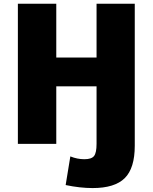

<svg xmlns="http://www.w3.org/2000/svg" viewBox="-20 -750 796 1001"><path d="M73.2 0V-730.5H273.4V-450.2H483.4V-730.5H682.6V9.8Q682.6 127 630.4 178.7Q578.1 230.5 462.9 230.5Q397.5 230.5 322.3 214.8L346.7 65.4Q382.8 80.1 419.9 80.1Q457 80.1 470.2 63.5Q483.4 46.9 483.4 0V-299.8H273.4V0Z"/></svg>

Font: GenEi M Gothic v2 Black
Style: Regular
Weight: 900
Version: Version 2.0